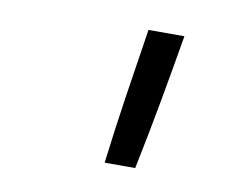

<svg xmlns="http://www.w3.org/2000/svg" viewBox="-48 -836 596 458"><g transform="rotate(10 250.0 -607.0)"><path d="M230 -442Q240 -524 252.5 -606.5Q265 -689 278 -772H365Q351 -689 336 -606.5Q321 -524 304 -442Z"/></g></svg>

Font: Iosevka SS04
Style: Italic
Weight: 400
Italic angle: -9°
Monospace: yes
Designer: Belleve Invis
Foundry: Belleve Invis
Version: Version 19.0.0; ttfautohint (v1.8.4)